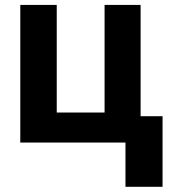

<svg xmlns="http://www.w3.org/2000/svg" viewBox="-20 -565 697 761"><path d="M204.9 -545.5V-119H394.5V-545.5H537.3V-104.4H624.3V175.4H477.3V0H60.4V-545.5Z"/></svg>

Font: Inter P
Style: Bold
Weight: 700
Designer: Rasmus Andersson
Foundry: rsms
Version: Version 3.018;git-588b23468